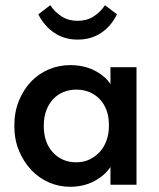

<svg xmlns="http://www.w3.org/2000/svg" viewBox="-20 -709 609 737"><path d="M249 8Q207 8 168.5 -8.5Q130 -25 100.5 -56Q71 -87 53 -130Q35 -173 35 -226Q35 -279 52.5 -322Q70 -365 99 -395.5Q128 -426 167 -442.5Q206 -459 249 -459Q303 -459 343.5 -438Q384 -417 404 -386V-451H504V0H404V-68Q381 -34 340.5 -13Q300 8 249 8ZM273 -86Q301 -86 324 -97Q347 -108 363.5 -126.5Q380 -145 389 -170Q398 -195 398 -224V-232Q398 -260 389.5 -284Q381 -308 365 -326Q349 -344 325.5 -354.5Q302 -365 273 -365Q247 -365 224.5 -356Q202 -347 185 -329.5Q168 -312 158 -286Q148 -260 148 -226Q148 -162 183 -124Q218 -86 273 -86ZM278 -557Q227 -557 188.5 -583Q150 -609 127 -654L173 -689Q190 -663 216.5 -646Q243 -629 278 -629Q313 -629 339.5 -646Q366 -663 383 -689L429 -654Q407 -609 368.5 -583Q330 -557 278 -557Z"/></svg>

Font: Tilda Sans Semibold
Style: Regular
Weight: 600
Designer: ParaType Ltd
Foundry: ParaType Ltd
Version: Version 1.009